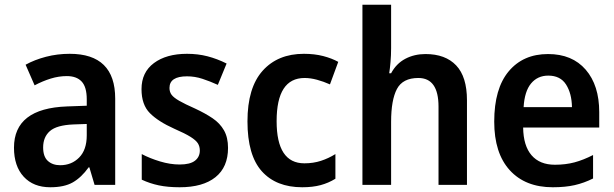

<svg xmlns="http://www.w3.org/2000/svg" viewBox="-20 -780 2590 810"><path d="M274 -553Q466 -553 466 -364V0H379L357 -74H354Q323 -31 287 -10.5Q251 10 192 10Q121 10 80 -34.5Q39 -79 39 -157Q39 -323 263 -331L346 -334V-361Q346 -413 324.5 -436Q303 -459 262 -459Q228 -459 194 -448.5Q160 -438 126 -420L88 -507Q126 -528 174 -540.5Q222 -553 274 -553ZM289 -255Q219 -252 190.5 -227Q162 -202 162 -158Q162 -119 182 -101Q202 -83 234 -83Q282 -83 314 -115.5Q346 -148 346 -209V-257Z M942 -156Q942 -75 889 -32.5Q836 10 738 10Q688 10 650 2Q612 -6 578 -22V-130Q612 -112 655 -99Q698 -86 738 -86Q782 -86 802.5 -102Q823 -118 823 -145Q823 -162 815 -175Q807 -188 784 -202.5Q761 -217 715 -237Q648 -267 612.5 -302.5Q577 -338 577 -404Q577 -475 629.5 -514Q682 -553 769 -553Q815 -553 855.5 -542.5Q896 -532 936 -512L899 -422Q866 -437 834 -447.5Q802 -458 769 -458Q695 -458 695 -409Q695 -392 704 -380Q713 -368 736.5 -354.5Q760 -341 803 -322Q846 -302 877 -281Q908 -260 925 -230Q942 -200 942 -156Z M1255 10Q1145 10 1084.5 -57.5Q1024 -125 1024 -268Q1024 -410 1088 -481.5Q1152 -553 1262 -553Q1307 -553 1343.5 -543.5Q1380 -534 1407 -519L1372 -424Q1345 -436 1317.5 -443.5Q1290 -451 1265 -451Q1147 -451 1147 -269Q1147 -91 1264 -91Q1302 -91 1334 -101.5Q1366 -112 1395 -130V-26Q1366 -8 1332.5 1Q1299 10 1255 10Z M1630 -577Q1630 -547 1627.5 -518.5Q1625 -490 1622 -471H1630Q1652 -512 1690 -532Q1728 -552 1775 -552Q1859 -552 1904.5 -504Q1950 -456 1950 -357V0H1830V-330Q1830 -451 1745 -451Q1679 -451 1654.5 -404.5Q1630 -358 1630 -266V0H1509V-760H1630Z M2292 -552Q2394 -552 2451 -486Q2508 -420 2508 -307V-242H2187Q2188 -165 2222.5 -125Q2257 -85 2321 -85Q2366 -85 2403.5 -95Q2441 -105 2482 -126V-27Q2444 -8 2404.5 1Q2365 10 2312 10Q2196 10 2130.5 -62Q2065 -134 2065 -267Q2065 -406 2126 -479Q2187 -552 2292 -552ZM2293 -461Q2248 -461 2220.5 -428Q2193 -395 2189 -328H2393Q2392 -386 2368 -423.5Q2344 -461 2293 -461Z"/></svg>

Font: Noto Sans Devanagari SemiCondensed SemiBold
Style: Regular
Weight: 600
Width: 4
Designer: Jelle Bosma - Monotype Design Team
Foundry: Monotype Imaging Inc.
Version: Version 2.004; ttfautohint (v1.8.4.7-5d5b)